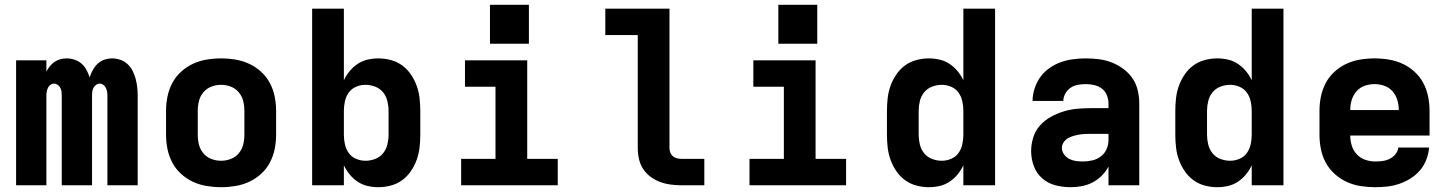

<svg xmlns="http://www.w3.org/2000/svg" viewBox="-20 -771 6040 799"><path d="M47 0V-520H173V-473Q179 -485 187.5 -495.5Q196 -506 207 -513.5Q218 -521 231 -524.5Q244 -528 257 -528Q274 -528 290.5 -522.5Q307 -517 319.5 -506Q332 -495 340 -480Q348 -465 353 -449Q358 -465 366 -479.5Q374 -494 386 -505.5Q398 -517 414 -522.5Q430 -528 447 -528Q464 -528 481 -522Q498 -516 511 -504Q524 -492 532 -476Q540 -460 544.5 -443Q549 -426 551 -408.5Q553 -391 553 -374V0H427V-374Q427 -382 425.5 -390Q424 -398 420.5 -405.5Q417 -413 410 -418Q403 -423 395 -423Q387 -423 380 -418Q373 -413 369 -405.5Q365 -398 364 -390Q363 -382 363 -374V0H237V-374Q237 -382 236 -390Q235 -398 231 -405.5Q227 -413 220 -418Q213 -423 205 -423Q197 -423 190 -418Q183 -413 179.5 -405.5Q176 -398 174.5 -390Q173 -382 173 -374V0Z M900 8Q870 8 840 3Q810 -2 783 -14.5Q756 -27 733.5 -47.5Q711 -68 697 -94.5Q683 -121 677 -150.5Q671 -180 671 -210V-310Q671 -340 677 -369.5Q683 -399 697 -425.5Q711 -452 733.5 -472.5Q756 -493 783 -505.5Q810 -518 840 -523Q870 -528 900 -528Q930 -528 960 -523Q990 -518 1017 -505.5Q1044 -493 1066.5 -472.5Q1089 -452 1103 -425.5Q1117 -399 1123 -369.5Q1129 -340 1129 -310V-210Q1129 -180 1123 -150.5Q1117 -121 1103 -94.5Q1089 -68 1066.5 -47.5Q1044 -27 1017 -14.5Q990 -2 960 3Q930 8 900 8ZM900 -102Q921 -102 940.5 -109.5Q960 -117 973.5 -133Q987 -149 992 -169Q997 -189 997 -210V-310Q997 -331 992 -351Q987 -371 973.5 -387Q960 -403 940.5 -410.5Q921 -418 900 -418Q879 -418 859.5 -410.5Q840 -403 826.5 -387Q813 -371 808 -351Q803 -331 803 -310V-210Q803 -189 808 -169Q813 -149 826.5 -133Q840 -117 859.5 -109.5Q879 -102 900 -102Z M1555 8Q1532 8 1510 3Q1488 -2 1469 -14.5Q1450 -27 1435.5 -44.5Q1421 -62 1411 -83V0H1279V-735H1411V-437Q1421 -458 1435.5 -475.5Q1450 -493 1469 -505.5Q1488 -518 1510 -523Q1532 -528 1555 -528Q1581 -528 1607 -521Q1633 -514 1654 -498.5Q1675 -483 1690 -461Q1705 -439 1714 -414Q1723 -389 1726 -362.5Q1729 -336 1729 -310V-210Q1729 -184 1726 -157.5Q1723 -131 1714 -106Q1705 -81 1690 -59Q1675 -37 1654 -21.5Q1633 -6 1607 1Q1581 8 1555 8ZM1501 -102Q1521 -102 1541 -109.5Q1561 -117 1574 -133Q1587 -149 1592 -169.5Q1597 -190 1597 -210V-310Q1597 -330 1592 -350.5Q1587 -371 1574 -387Q1561 -403 1541 -410.5Q1521 -418 1501 -418Q1481 -418 1462 -410Q1443 -402 1431.5 -386Q1420 -370 1415.5 -350Q1411 -330 1411 -310V-210Q1411 -190 1415.5 -170Q1420 -150 1431.5 -134Q1443 -118 1462 -110Q1481 -102 1501 -102Z M1899 0V-110H2042V-410H1915V-520H2174V-110H2301V0ZM2019 -589V-751H2181V-589Z M2815 0Q2793 0 2770.5 -3Q2748 -6 2726.5 -14Q2705 -22 2687 -35.5Q2669 -49 2656.5 -68Q2644 -87 2639 -109.5Q2634 -132 2634 -155V-625H2499V-735H2766V-155Q2766 -145 2769.5 -136Q2773 -127 2780 -121Q2787 -115 2796.5 -112.5Q2806 -110 2815 -110H2911V0Z M3099 0V-110H3242V-410H3115V-520H3374V-110H3501V0ZM3219 -589V-751H3381V-589Z M3845 8Q3819 8 3793 1Q3767 -6 3746 -21.5Q3725 -37 3710 -59Q3695 -81 3686 -106Q3677 -131 3674 -157.5Q3671 -184 3671 -210V-310Q3671 -336 3674 -362.5Q3677 -389 3686 -414Q3695 -439 3710 -461Q3725 -483 3746 -498.5Q3767 -514 3793 -521Q3819 -528 3845 -528Q3868 -528 3890 -523Q3912 -518 3931 -505.5Q3950 -493 3964.5 -475.5Q3979 -458 3989 -437V-735H4121V0H3989V-83Q3979 -62 3964.5 -44.5Q3950 -27 3931 -14.5Q3912 -2 3890 3Q3868 8 3845 8ZM3899 -102Q3919 -102 3938 -110Q3957 -118 3968.5 -134Q3980 -150 3984.5 -170Q3989 -190 3989 -210V-310Q3989 -330 3984.5 -350Q3980 -370 3968.5 -386Q3957 -402 3938 -410Q3919 -418 3899 -418Q3879 -418 3859 -410.5Q3839 -403 3826 -387Q3813 -371 3808 -350.5Q3803 -330 3803 -310V-210Q3803 -190 3808 -169.5Q3813 -149 3826 -133Q3839 -117 3859 -109.5Q3879 -102 3899 -102Z M4435 8Q4403 8 4372 0Q4341 -8 4317 -29Q4293 -50 4282 -80.5Q4271 -111 4271 -142Q4271 -171 4280 -199.5Q4289 -228 4308.5 -249.5Q4328 -271 4353.5 -285Q4379 -299 4407 -307.5Q4435 -316 4464 -318.5Q4493 -321 4522 -321H4593V-341Q4593 -358 4586 -375Q4579 -392 4565 -402.5Q4551 -413 4533.5 -417Q4516 -421 4498 -421Q4482 -421 4465.5 -418Q4449 -415 4435.5 -406Q4422 -397 4413.5 -382Q4405 -367 4405 -351H4277Q4277 -377 4285.5 -403Q4294 -429 4309.5 -450.5Q4325 -472 4347 -487.5Q4369 -503 4394 -512Q4419 -521 4445.5 -524.5Q4472 -528 4498 -528Q4526 -528 4553.5 -524.5Q4581 -521 4606.5 -511Q4632 -501 4654.5 -484.5Q4677 -468 4692.5 -445.5Q4708 -423 4714.5 -395.5Q4721 -368 4721 -341V0H4593V-78Q4582 -57 4565 -40Q4548 -23 4527 -12Q4506 -1 4482.5 3.5Q4459 8 4435 8ZM4486 -99Q4506 -99 4525.5 -103.5Q4545 -108 4561 -120Q4577 -132 4585 -150.5Q4593 -169 4593 -189V-214H4522Q4510 -214 4497 -213.5Q4484 -213 4472 -211Q4460 -209 4447.5 -205.5Q4435 -202 4424.5 -196Q4414 -190 4406.5 -179Q4399 -168 4399 -156Q4399 -141 4408 -128.5Q4417 -116 4430 -109.5Q4443 -103 4457.5 -101Q4472 -99 4486 -99Z M5045 8Q5019 8 4993 1Q4967 -6 4946 -21.5Q4925 -37 4910 -59Q4895 -81 4886 -106Q4877 -131 4874 -157.5Q4871 -184 4871 -210V-310Q4871 -336 4874 -362.5Q4877 -389 4886 -414Q4895 -439 4910 -461Q4925 -483 4946 -498.5Q4967 -514 4993 -521Q5019 -528 5045 -528Q5068 -528 5090 -523Q5112 -518 5131 -505.5Q5150 -493 5164.5 -475.5Q5179 -458 5189 -437V-735H5321V0H5189V-83Q5179 -62 5164.5 -44.5Q5150 -27 5131 -14.5Q5112 -2 5090 3Q5068 8 5045 8ZM5099 -102Q5119 -102 5138 -110Q5157 -118 5168.5 -134Q5180 -150 5184.5 -170Q5189 -190 5189 -210V-310Q5189 -330 5184.5 -350Q5180 -370 5168.5 -386Q5157 -402 5138 -410Q5119 -418 5099 -418Q5079 -418 5059 -410.5Q5039 -403 5026 -387Q5013 -371 5008 -350.5Q5003 -330 5003 -310V-210Q5003 -190 5008 -169.5Q5013 -149 5026 -133Q5039 -117 5059 -109.5Q5079 -102 5099 -102Z M5703 8Q5673 8 5643 3.5Q5613 -1 5585.5 -13.5Q5558 -26 5535 -46.5Q5512 -67 5497.5 -93.5Q5483 -120 5477 -150Q5471 -180 5471 -210V-310Q5471 -340 5477 -369.5Q5483 -399 5497 -425.5Q5511 -452 5533.5 -472.5Q5556 -493 5583 -505.5Q5610 -518 5640 -523Q5670 -528 5700 -528Q5730 -528 5760 -523Q5790 -518 5817 -505.5Q5844 -493 5866.5 -472.5Q5889 -452 5903 -425.5Q5917 -399 5923 -369.5Q5929 -340 5929 -310V-207H5599Q5599 -185 5605.5 -164.5Q5612 -144 5626.5 -128.5Q5641 -113 5661.5 -106Q5682 -99 5703 -99Q5718 -99 5733.5 -101Q5749 -103 5763 -110Q5777 -117 5787 -129Q5797 -141 5799 -157H5927Q5925 -131 5915.5 -106.5Q5906 -82 5889.5 -62.5Q5873 -43 5851 -29Q5829 -15 5804.5 -6.5Q5780 2 5754.5 5Q5729 8 5703 8ZM5599 -313H5801Q5801 -334 5795 -354.5Q5789 -375 5775 -391Q5761 -407 5741 -414Q5721 -421 5700 -421Q5679 -421 5659 -414Q5639 -407 5625 -391Q5611 -375 5605 -354.5Q5599 -334 5599 -313Z"/></svg>

Font: Iosevka SS04 XBd Ex
Style: Regular
Weight: 800
Width: 7
Monospace: yes
Designer: Belleve Invis
Foundry: Belleve Invis
Version: Version 19.0.0; ttfautohint (v1.8.4)